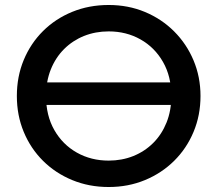

<svg xmlns="http://www.w3.org/2000/svg" viewBox="-20 -735 872 770"><path d="M125.2 -314.1V-404.5H711.2V-314.1ZM415.8 15Q336.9 15 269.7 -12.8Q202.4 -40.5 152.6 -90Q102.8 -139.5 75.2 -206Q47.6 -272.5 47.6 -350Q47.6 -428 75.2 -494.5Q102.8 -561 152.6 -610.5Q202.4 -660 269.7 -687.5Q336.9 -715 415.8 -715Q494.4 -715 561.4 -687Q628.4 -659 678.4 -609Q728.4 -559 756.2 -492.8Q784.1 -426.5 784.1 -350Q784.1 -272.5 756.2 -206Q728.4 -139.5 678.4 -90Q628.4 -40.5 561.4 -12.8Q494.4 15 415.8 15ZM415.8 -90.9Q468.9 -90.9 514.6 -109.2Q560.3 -127.6 594.5 -161.7Q628.7 -195.8 647.9 -243.6Q667.1 -291.4 667.1 -350Q667.1 -428.4 633.7 -486.6Q600.4 -544.9 543.4 -577Q486.5 -609.1 415.8 -609.1Q362.8 -609.1 317 -590.8Q271.3 -572.4 237.1 -538.3Q202.9 -504.2 183.8 -456.6Q164.6 -408.9 164.6 -350Q164.6 -271.6 197.9 -213.4Q231.2 -155.1 288.2 -123Q345.1 -90.9 415.8 -90.9Z"/></svg>

Font: Geologica-Sharp
Style: Regular
Weight: 100
Designer: Sindre Bremnes, Frode Helland
Foundry: Monokrom Skriftforlag AS
Version: Version 1.010;gftools[0.9.28]